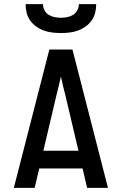

<svg xmlns="http://www.w3.org/2000/svg" viewBox="-20 -910 590 930"><path d="M47 0 219 -670H331L503 0H402L380 -94H170L148 0ZM360 -180 297 -447Q291 -470 285.5 -493Q280 -516 275 -539Q270 -516 264.5 -493Q259 -470 253 -447L190 -180ZM275 -750Q254 -750 233 -752.5Q212 -755 192.5 -762Q173 -769 155.5 -781.5Q138 -794 126 -811Q114 -828 109 -848.5Q104 -869 104 -890H188Q188 -875 195.5 -860.5Q203 -846 216 -838Q229 -830 244.5 -827Q260 -824 275 -824Q290 -824 305.5 -827Q321 -830 334 -838Q347 -846 354.5 -860.5Q362 -875 362 -890H446Q446 -869 441 -848.5Q436 -828 424 -811Q412 -794 394.5 -781.5Q377 -769 357.5 -762Q338 -755 317 -752.5Q296 -750 275 -750Z"/></svg>

Font: Lode Dark
Style: Bold
Weight: 700
Monospace: yes
Designer: Belleve Invis
Foundry: Belleve Invis
Version: Version 29.2.0; ttfautohint (v1.8.3)